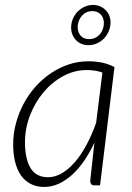

<svg xmlns="http://www.w3.org/2000/svg" viewBox="-20 -753 538 780"><path d="M33.5 0ZM386.5 0H363.5Q353.5 0 350 -5.5Q346.5 -11 346.5 -18L363.5 -173Q344.5 -133 321.8 -99.8Q299 -66.5 273 -43Q247 -19.5 218.5 -6.5Q190 6.5 159.5 6.5Q128.5 6.5 104.8 -5.8Q81 -18 65.2 -40.5Q49.5 -63 41.5 -95Q33.5 -127 33.5 -167Q33.5 -210.5 44.8 -252.2Q56 -294 76 -331.5Q96 -369 124 -400.5Q152 -432 186 -455Q220 -478 258.5 -491Q297 -504 338 -504Q367.5 -504 393.8 -498.8Q420 -493.5 445 -480.5ZM175 -33Q203.5 -33 231 -49Q258.5 -65 283.8 -94Q309 -123 331 -163.8Q353 -204.5 370.5 -254L396 -458.5Q366.5 -468.5 332.5 -468.5Q282.5 -468.5 237 -444Q191.5 -419.5 157 -378.5Q122.5 -337.5 102 -284.5Q81.5 -231.5 81.5 -174.5Q81.5 -107.5 104.2 -70.2Q127 -33 175 -33ZM269.5 -651Q271.5 -669 279.5 -684Q287.5 -699 299.5 -709.8Q311.5 -720.5 326.5 -726.8Q341.5 -733 358 -733Q374 -733 387.8 -726.8Q401.5 -720.5 411.2 -709.8Q421 -699 425.8 -684Q430.5 -669 428.5 -651Q426 -633 418 -618.2Q410 -603.5 398 -592.5Q386 -581.5 370.8 -575.5Q355.5 -569.5 339.5 -569.5Q323 -569.5 309.5 -575.5Q296 -581.5 286.5 -592.5Q277 -603.5 272.2 -618.2Q267.5 -633 269.5 -651ZM296 -651Q293.5 -626 306 -610Q318.5 -594 342.5 -594Q365.5 -594 382 -610Q398.5 -626 401.5 -651Q404.5 -676 391.2 -692Q378 -708 355 -708Q331.5 -708 315.5 -692Q299.5 -676 296 -651Z"/></svg>

Font: Lato Light
Style: Italic
Weight: 300
Italic angle: -7°
Designer: Lukasz Dziedzic
Foundry: tyPoland Lukasz Dziedzic
Version: Version 2.007; 2014-02-27